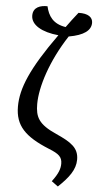

<svg xmlns="http://www.w3.org/2000/svg" viewBox="-65 -842 552 1093"><g transform="rotate(5 211.0 -295.5)"><path d="M309 213C369 156 405 109 405 51C405 -16 361 -45 274 -84C170 -130 151 -171 151 -245C151 -342 199 -495 296 -643C383 -658 422 -689 422 -732C422 -763 396 -784 340 -782C316 -752 294 -723 274 -695C201 -706 173 -750 161 -804C122 -805 79 -793 79 -744C79 -690 142 -654 237 -645C90 -440 43 -324 43 -221C43 -112 100 -53 240 4C298 27 317 44 317 82C317 110 308 139 272 186Z"/></g></svg>

Font: Noto Serif SemiCondensed Medium
Style: Regular
Weight: 500
Width: 4
Designer: Monotype Design Team
Foundry: Monotype Imaging Inc.
Version: Version 2.014